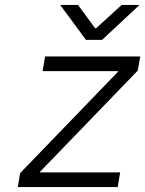

<svg xmlns="http://www.w3.org/2000/svg" viewBox="-20 -755 586 775"><path d="M61 -56 456 -465 457 -468H152L162 -527H546L536 -470L141 -61V-59H465L455 0H52ZM295 -735 364 -641H368L471 -735H543L392 -594H327L223 -735Z"/></svg>

Font: Be Vietnam Light
Style: Italic
Weight: 300
Italic angle: -9.222°
Designer: Gabriel Lam
Foundry: TypeRant
Version: Version 3.000